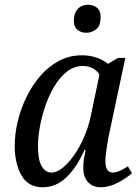

<svg xmlns="http://www.w3.org/2000/svg" viewBox="-20 -779 583 809"><path d="M160 10Q99 10 70.5 -40Q42 -90 42 -165Q42 -212 54 -264.5Q66 -317 90 -367Q114 -417 148.5 -457.5Q183 -498 227.5 -522Q272 -546 325 -546Q359 -546 387.5 -536Q416 -526 435 -510L477 -535H508L440 -215Q437 -203 433.5 -181.5Q430 -160 427 -137.5Q424 -115 424 -101Q424 -52 454 -52Q469 -52 485.5 -59.5Q502 -67 519 -78L536 -49Q515 -30 478 -10Q441 10 404 10Q371 10 351 -11.5Q331 -33 331 -72Q331 -93 333.5 -109Q336 -125 341 -147H336Q303 -73 259.5 -31.5Q216 10 160 10ZM196 -52Q220 -52 245 -72.5Q270 -93 293.5 -127Q317 -161 335 -203Q353 -245 362 -288L399 -464Q389 -482 370 -491.5Q351 -501 330 -501Q293 -501 263 -478Q233 -455 210 -417Q187 -379 171.5 -334Q156 -289 148 -244.5Q140 -200 140 -163Q140 -104 156 -78Q172 -52 196 -52ZM344 -641Q321 -641 306 -653.5Q291 -666 291 -692Q291 -723 307.5 -741Q324 -759 351 -759Q373 -759 388.5 -746.5Q404 -734 404 -707Q404 -670 385 -655.5Q366 -641 344 -641Z"/></svg>

Font: Noto Serif SemiCondensed
Style: Italic
Weight: 400
Width: 4
Italic angle: -12°
Designer: Monotype Design Team
Foundry: Monotype Imaging Inc.
Version: Version 2.013